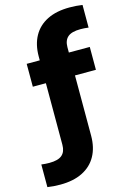

<svg xmlns="http://www.w3.org/2000/svg" viewBox="-212 -890 807 1192"><g transform="rotate(-15 192.0 -294.0)"><path d="M21.5 230Q-1 230 -20.8 228.5Q-40.5 227 -60.5 224V78.5Q-46 80.5 -33.8 81.2Q-21.5 82 -9 82Q47.5 82 72.5 60.2Q97.5 38.5 97.5 -5.5V-573.5Q97.5 -649.5 127.8 -704.2Q158 -759 216.8 -788.5Q275.5 -818 360.5 -818Q383.5 -818 403 -816.5Q422.5 -815 443 -812V-666.5Q428.5 -668.5 416.2 -669.2Q404 -670 391 -670Q334.5 -670 309.5 -648.2Q284.5 -626.5 284.5 -582.5V-14.5Q284.5 61.5 254.2 116.2Q224 171 165.2 200.5Q106.5 230 21.5 230ZM13.5 -401.5V-548.5H419V-401.5Z"/></g></svg>

Font: Encode Sans SC ExtraBold
Style: Regular
Weight: 800
Version: Version 3.002